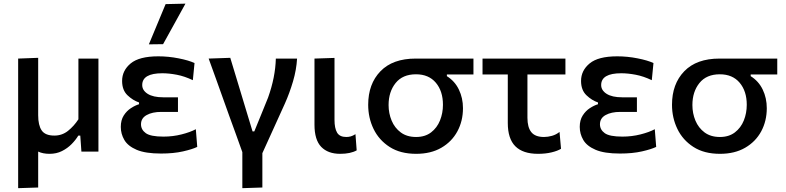

<svg xmlns="http://www.w3.org/2000/svg" viewBox="-20 -810 4202 1026"><path d="M77 195.5V-497L184 -501V-194Q184 -140.5 202.8 -113Q221.5 -85.5 270.5 -85.5Q312 -85.5 343.8 -111Q375.5 -136.5 399 -172.5V-497H506V0H415Q413.5 -21 412 -42.5Q410.5 -64 409 -85.5H398.5Q384.5 -62 362.5 -39.8Q340.5 -17.5 311.2 -2.8Q282 12 245 12Q209 12 184 0V192Z M840.5 10.5Q757 10.5 710.2 -9.5Q663.5 -29.5 644.5 -62Q625.5 -94.5 625.5 -132Q625.5 -168 641.2 -192.8Q657 -217.5 679.8 -232.2Q702.5 -247 723 -253V-262.5Q690 -273.5 661.2 -301Q632.5 -328.5 632.5 -377.5Q632.5 -433 678.2 -471Q724 -509 826 -509Q880 -509 934.5 -498.2Q989 -487.5 1019.5 -473L1010.5 -381.5Q966.5 -402.5 925 -410.5Q883.5 -418.5 847.5 -418.5Q740 -418.5 740 -355.5Q740 -327 769.2 -308.5Q798.5 -290 852.5 -290H931V-212H841.5Q794 -212 763.8 -195.2Q733.5 -178.5 733.5 -146Q733.5 -117 759 -98.5Q784.5 -80 853.5 -80Q904 -80 950.2 -91.8Q996.5 -103.5 1026.5 -119.5L1034 -25Q1008.5 -12.5 958 -1Q907.5 10.5 840.5 10.5ZM775.5 -573Q820 -679.5 865 -788L971 -790.5Q940.5 -735 910.8 -681.2Q881 -627.5 851.5 -574Z M1275 195.5V3Q1258 -44.5 1240.5 -93.2Q1223 -142 1206 -188L1174.5 -276Q1155 -331 1134.8 -387Q1114.5 -443 1095 -497L1210.5 -501Q1229.5 -438.5 1252 -364.2Q1274.5 -290 1294.5 -223.5L1329.5 -108H1339Q1358 -154 1376 -198.5Q1394 -243 1412.5 -288.5Q1451.5 -397.5 1454 -497H1567.5Q1564 -437 1545.8 -375Q1527.5 -313 1502.5 -257Q1473 -190.5 1442.2 -124Q1411.5 -57.5 1382 8.5V192Z M1797.5 12Q1732.5 12 1696.5 -25.2Q1660.5 -62.5 1660.5 -144V-497L1767.5 -500.5V-169Q1767.5 -125 1781.2 -101.5Q1795 -78 1830.5 -78Q1843 -78 1854.5 -81.2Q1866 -84.5 1879.5 -93L1886 -6.5Q1853 12 1797.5 12Z M2204 12Q2119 12 2062 -24.8Q2005 -61.5 1976.2 -121Q1947.5 -180.5 1947.5 -250Q1947.5 -361.5 2013 -429.2Q2078.5 -497 2201.5 -497H2510V-412H2368V-403Q2410.5 -376.5 2432.2 -331.2Q2454 -286 2454 -232Q2454 -163.5 2424.2 -108.2Q2394.5 -53 2338.5 -20.5Q2282.5 12 2204 12ZM2203.5 -78Q2251.5 -78 2283.5 -102.5Q2315.5 -127 2331.2 -166.2Q2347 -205.5 2347 -250Q2347 -323 2309 -368Q2271 -413 2203 -413Q2131.5 -413 2094 -366.2Q2056.5 -319.5 2056.5 -248.5Q2056.5 -204.5 2072.8 -165.5Q2089 -126.5 2121.8 -102.2Q2154.5 -78 2203.5 -78Z M2855 12Q2774.5 12 2734 -28.2Q2693.5 -68.5 2693.5 -153V-412H2558.5V-497H3001.5V-412H2798.5V-180.5Q2798.5 -129.5 2819.2 -103.8Q2840 -78 2887 -78Q2907.5 -78 2929.8 -84.2Q2952 -90.5 2970 -105L2978 -15Q2959.5 -3.5 2927.5 4.2Q2895.5 12 2855 12Z M3293 10.5Q3209.5 10.5 3162.8 -9.5Q3116 -29.5 3097 -62Q3078 -94.5 3078 -132Q3078 -168 3093.8 -192.8Q3109.5 -217.5 3132.2 -232.2Q3155 -247 3175.5 -253V-262.5Q3142.5 -273.5 3113.8 -301Q3085 -328.5 3085 -377.5Q3085 -433 3130.8 -471Q3176.5 -509 3278.5 -509Q3332.5 -509 3387 -498.2Q3441.5 -487.5 3472 -473L3463 -381.5Q3419 -402.5 3377.5 -410.5Q3336 -418.5 3300 -418.5Q3192.5 -418.5 3192.5 -355.5Q3192.5 -327 3221.8 -308.5Q3251 -290 3305 -290H3383.5V-212H3294Q3246.5 -212 3216.2 -195.2Q3186 -178.5 3186 -146Q3186 -117 3211.5 -98.5Q3237 -80 3306 -80Q3356.5 -80 3402.8 -91.8Q3449 -103.5 3479 -119.5L3486.5 -25Q3461 -12.5 3410.5 -1Q3360 10.5 3293 10.5Z M3827.5 12Q3742.5 12 3685.5 -24.8Q3628.5 -61.5 3599.8 -121Q3571 -180.5 3571 -250Q3571 -361.5 3636.5 -429.2Q3702 -497 3825 -497H4133.5V-412H3991.5V-403Q4034 -376.5 4055.8 -331.2Q4077.5 -286 4077.5 -232Q4077.5 -163.5 4047.8 -108.2Q4018 -53 3962 -20.5Q3906 12 3827.5 12ZM3827 -78Q3875 -78 3907 -102.5Q3939 -127 3954.8 -166.2Q3970.5 -205.5 3970.5 -250Q3970.5 -323 3932.5 -368Q3894.5 -413 3826.5 -413Q3755 -413 3717.5 -366.2Q3680 -319.5 3680 -248.5Q3680 -204.5 3696.2 -165.5Q3712.5 -126.5 3745.2 -102.2Q3778 -78 3827 -78Z"/></svg>

Font: Commissioner Medium
Style: Regular
Weight: 500
Designer: Kostas Bartsokas
Foundry: Kostas Bartsokas
Version: Version 1.000; ttfautohint (v1.8.3)